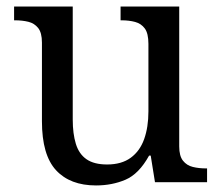

<svg xmlns="http://www.w3.org/2000/svg" viewBox="-20 -556 675 586"><path d="M273 10Q194 10 151 -36.5Q108 -83 108 -186V-426Q108 -456 96.5 -470.5Q85 -485 66.5 -489.5Q48 -494 26 -494H23V-536H202V-191Q202 -148 211.5 -117Q221 -86 244 -70Q267 -54 307 -54Q351 -54 379 -74.5Q407 -95 420 -131.5Q433 -168 433 -216V-422Q433 -454 422 -469Q411 -484 392.5 -489Q374 -494 351 -494H348V-536H527V-109Q527 -80 538.5 -65.5Q550 -51 568.5 -46.5Q587 -42 609 -42H612V0H453L440 -81H435Q404 -25 363 -7.5Q322 10 273 10Z"/></svg>

Font: Noto Serif Ethiopic
Style: Regular
Weight: 400
Designer: Monotype Design Team
Foundry: Monotype Imaging Inc.
Version: Version 2.102